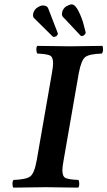

<svg xmlns="http://www.w3.org/2000/svg" viewBox="-20 -857 492 879"><path d="M271 -122.1Q265.6 -93.3 265.6 -77.1Q265.6 -49.3 280 -42.2Q294.4 -35.2 338.9 -33.2Q342.8 -28.3 342.8 -15.1Q342.8 -2 337.9 2Q237.8 0 188 0Q139.2 0 41 2Q37.1 -2.9 37.1 -15.9Q37.1 -28.8 42 -33.2Q99.1 -35.2 118.2 -49.1Q137.2 -63 147.9 -122.1L217.8 -522.9Q222.7 -549.8 223.1 -566.9Q223.1 -595.7 209 -602.8Q194.8 -609.9 150.9 -611.8Q147 -616.7 146.5 -629.4Q146 -642.1 150.9 -647Q251 -645 300.8 -645Q349.6 -645 448.2 -647Q452.1 -643.1 451.7 -629.6Q451.2 -616.2 445.8 -611.8Q388.7 -609.9 370.4 -595.9Q352.1 -582 340.8 -522.9ZM149.9 -821.8Q165 -831.5 174.8 -832Q194.8 -832 200.2 -819.8L244.1 -706.1L244.6 -705.1Q245.1 -704.1 245.1 -703.1Q245.1 -698.2 237.8 -690.9Q229 -688 228 -688Q223.1 -688 221.2 -689.9L136.2 -773.9Q131.3 -778.8 130.9 -787.1Q130.9 -788.1 131.3 -790.5Q131.8 -793 131.8 -793.9Q135.7 -812 149.9 -821.8ZM283.2 -828.1Q299.3 -836.9 308.1 -836.9Q324.2 -836.9 340.1 -804.9Q356 -772.9 363.8 -741.2L372.1 -709V-706.1Q370.1 -700.2 363.8 -694.8Q357.9 -691.9 356 -691.9Q351.1 -691.9 349.1 -693.8L268.1 -779.8Q262.2 -785.6 264.2 -798.8Q267.1 -816.9 283.2 -828.1Z"/></svg>

Font: Linux Libertine
Style: Semibold Italic
Weight: 600
Italic angle: -11.5°
Designer: Philipp H. Poll
Foundry: Philipp H. Poll
Version: Version 5.1.2 ; ttfautohint (v0.9)